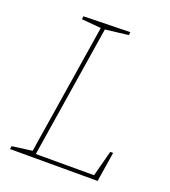

<svg xmlns="http://www.w3.org/2000/svg" viewBox="-128 -786 779 880"><g transform="rotate(20 261.5 -346.0)"><path d="M458 -145H472L449 0H22L24 -15L130 -29L121 -21L224 -670L230 -663L128 -672L130 -687L357 -692L355 -677L236 -663L244 -671L139 -9L134 -19H432L423 -12Z"/></g></svg>

Font: Bitter Thin Thin
Style: Italic
Weight: 250
Italic angle: -9°
Version: Version 2.002